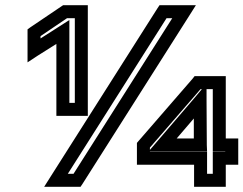

<svg xmlns="http://www.w3.org/2000/svg" viewBox="-20 -694 937 739"><path d="M318 -273V-649V-674H293H231H223L217 -670L97 -589L86 -581V-568V-500V-454L124 -479L197 -525V-273V-248H222H293H318V-273ZM268 -298H247V-571V-617L208 -592L136 -546V-555L238 -624H268V-298ZM196 25H277H290L298 13L710 -636L734 -674H689H608H594L586 -662L174 -13L150 25H196ZM241 -25 621 -624H643L263 -25H241ZM897 -85V-136V-161H872H849V-376V-401H824H741H729L722 -392L513 -151L507 -144V-135V-85V-60H532H727V0V25H752H824H849V0V-60H872H897V-85ZM726 -161H660L726 -238V-161ZM757 -351 732 -321 587 -152 557 -117V-126L752 -351H757ZM776 -136 775 -305V-351H799V-136V-111H824H847V-110H824H799V-85V-25H777V-85V-110H752H557V-111H606H752H777L776 -136Z"/></svg>

Font: Gamestation DisplayOutline
Style: Regular
Weight: 400
Designer: Jonas Hecksher
Foundry: Jonas Hecksher, Playtypeª, e-types AS
Version: Version 1.003